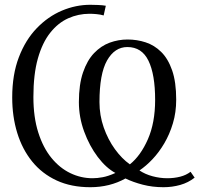

<svg xmlns="http://www.w3.org/2000/svg" viewBox="-20 -771 848 802"><path d="M776 -53.5 793 -29Q766.5 -8 732.8 1.5Q699 11 663 11Q617 11 576.5 0.5Q536 -10 504 -25.5Q472 -7.5 434.8 1.8Q397.5 11 357.5 11Q277.5 11 216.5 -17.2Q155.5 -45.5 114.2 -96.5Q73 -147.5 52 -215.8Q31 -284 31 -364Q31 -459.5 58.8 -532Q86.5 -604.5 133.5 -653.2Q180.5 -702 238.5 -726.5Q296.5 -751 357 -751Q370 -751 389.2 -750.2Q408.5 -749.5 422 -747L413 -706.5Q399.5 -710.5 383.2 -712Q367 -713.5 354 -713.5Q307 -713.5 264.8 -694.5Q222.5 -675.5 189.8 -634.2Q157 -593 138.2 -526.8Q119.5 -460.5 119.5 -366Q119.5 -281.5 139.8 -217.8Q160 -154 194.8 -111.5Q229.5 -69 273.8 -47.8Q318 -26.5 366.5 -26.5Q386.5 -26.5 409.2 -30.8Q432 -35 462 -48.5Q423 -69.5 388.2 -115.5Q353.5 -161.5 331.5 -221.5Q309.5 -281.5 309.5 -344.5Q309.5 -418 326.8 -468.5Q344 -519 373 -549.2Q402 -579.5 438.2 -592.8Q474.5 -606 513 -606Q552 -606 588.2 -594.2Q624.5 -582.5 653.2 -554.2Q682 -526 699 -477.2Q716 -428.5 716 -354.5Q716 -301.5 702.2 -255.8Q688.5 -210 666.2 -172.2Q644 -134.5 617 -106Q590 -77.5 562.5 -59Q586.5 -43 617.2 -34.8Q648 -26.5 679 -26.5Q707.5 -26.5 732.8 -33Q758 -39.5 776 -53.5ZM522.5 -84.5Q567.5 -120.5 597.8 -189.5Q628 -258.5 628 -353.5Q628 -460 600.2 -517.2Q572.5 -574.5 512 -574.5Q459 -574.5 427.2 -518.5Q395.5 -462.5 395.5 -344.5Q395.5 -289.5 413.2 -238.8Q431 -188 460 -148Q489 -108 522.5 -84.5Z"/></svg>

Font: Merriweather 72pt Light
Style: Regular
Weight: 300
Version: Version 2.100